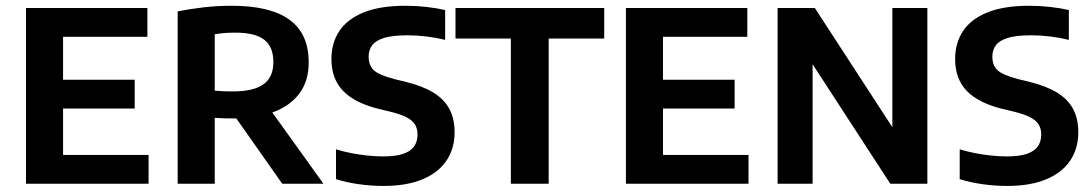

<svg xmlns="http://www.w3.org/2000/svg" viewBox="-20 -622 3696 650"><path d="M68 0V-595H479V-497.5H193.5V-97.5H483V0ZM151.5 -254.5V-352H436V-254.5Z M581.5 0V-583.5Q622 -591.5 668 -597Q714 -602.5 764.5 -602.5Q895 -602.5 960 -555.2Q1025 -508 1025 -411.5Q1025.5 -349 994.2 -306.5Q963 -264 905.5 -242.5Q848 -221 769.5 -221Q753.5 -221 737.5 -221.5Q721.5 -222 707 -223V0ZM935.5 0 742.5 -274.5H878L1075 0ZM767.5 -312.5Q839 -312.5 872.2 -336.8Q905.5 -361 905.5 -412Q905.5 -464 874.2 -487.8Q843 -511.5 777 -511.5Q757 -511.5 740.2 -510.2Q723.5 -509 707 -506V-315Q724.5 -313.5 737.2 -313Q750 -312.5 767.5 -312.5Z M1277.5 7.5Q1237 7.5 1194.2 1.5Q1151.5 -4.5 1117.5 -15.5V-116.5Q1143.5 -108.5 1171.2 -103.2Q1199 -98 1226 -95.2Q1253 -92.5 1277 -92.5Q1319.5 -92.5 1345 -101.2Q1370.5 -110 1382 -126.5Q1393.5 -143 1393.5 -166Q1393.5 -185.5 1385.5 -199.5Q1377.5 -213.5 1357 -224.5Q1336.5 -235.5 1299 -244.5L1263.5 -253Q1181.5 -273 1141.8 -314Q1102 -355 1102 -422.5Q1102 -476 1128.5 -516.5Q1155 -557 1210.8 -579.8Q1266.5 -602.5 1353 -602.5Q1388.5 -602.5 1424 -598.5Q1459.5 -594.5 1487 -588V-487Q1457 -494.5 1424.2 -498.5Q1391.5 -502.5 1359.5 -502.5Q1309.5 -502.5 1280.8 -493.8Q1252 -485 1240 -468.8Q1228 -452.5 1228 -430.5Q1228 -401 1245.2 -384.5Q1262.5 -368 1316 -354L1351.5 -345.5Q1409 -331.5 1446 -309.2Q1483 -287 1501 -253.8Q1519 -220.5 1519 -174Q1519 -119 1491.5 -78.2Q1464 -37.5 1410.5 -15Q1357 7.5 1277.5 7.5Z M1709.5 0V-491.5H1522V-595H2025.5V-491.5H1837.5V0Z M2099 0V-595H2510V-497.5H2224.5V-97.5H2514V0ZM2182.5 -254.5V-352H2467V-254.5Z M2612.5 0V-595H2738.5L3022 -159H3001V-595H3119.5V0H2994L2710.5 -436H2731V0Z M3389 7.5Q3348.5 7.5 3305.8 1.5Q3263 -4.5 3229 -15.5V-116.5Q3255 -108.5 3282.8 -103.2Q3310.5 -98 3337.5 -95.2Q3364.5 -92.5 3388.5 -92.5Q3431 -92.5 3456.5 -101.2Q3482 -110 3493.5 -126.5Q3505 -143 3505 -166Q3505 -185.5 3497 -199.5Q3489 -213.5 3468.5 -224.5Q3448 -235.5 3410.5 -244.5L3375 -253Q3293 -273 3253.2 -314Q3213.5 -355 3213.5 -422.5Q3213.5 -476 3240 -516.5Q3266.5 -557 3322.2 -579.8Q3378 -602.5 3464.5 -602.5Q3500 -602.5 3535.5 -598.5Q3571 -594.5 3598.5 -588V-487Q3568.5 -494.5 3535.8 -498.5Q3503 -502.5 3471 -502.5Q3421 -502.5 3392.2 -493.8Q3363.5 -485 3351.5 -468.8Q3339.5 -452.5 3339.5 -430.5Q3339.5 -401 3356.8 -384.5Q3374 -368 3427.5 -354L3463 -345.5Q3520.5 -331.5 3557.5 -309.2Q3594.5 -287 3612.5 -253.8Q3630.5 -220.5 3630.5 -174Q3630.5 -119 3603 -78.2Q3575.5 -37.5 3522 -15Q3468.5 7.5 3389 7.5Z"/></svg>

Font: Encode Sans SC SemiCondensed SemiBold
Style: Regular
Weight: 600
Width: 4
Designer: Multiple Designers
Foundry: Impallari Type
Version: Version 3.002